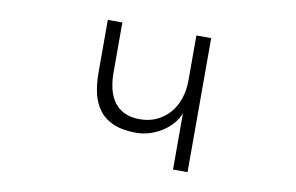

<svg xmlns="http://www.w3.org/2000/svg" viewBox="-60 -582 1121 728"><g transform="rotate(10 500.0 -218.0)"><path d="M699 40H643V-177Q635 -155 618.5 -136Q602 -117 580 -103Q558 -89 532.5 -81Q507 -73 481 -73Q430 -73 395.5 -87Q361 -101 340 -127.5Q319 -154 310 -190.5Q301 -227 301 -272V-476H357V-282Q357 -249 364 -220.5Q371 -192 386 -171Q401 -150 425.5 -138Q450 -126 485 -126Q521 -126 550 -139.5Q579 -153 599.5 -176.5Q620 -200 631 -232.5Q642 -265 642 -303V-476H699Z"/></g></svg>

Font: NanumGothicCoding
Style: Regular
Weight: 400
Monospace: yes
Designer: Kwon Bruce; Nicolas Noh; Sung-woo Choi; Go-un Cha; Soo-hyun Park;
Foundry: NHN Corporation
Version: Version 2.000;PS 1;hotconv 1.0.49;makeotf.lib2.0.14853